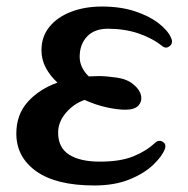

<svg xmlns="http://www.w3.org/2000/svg" viewBox="-20 -556 576 588"><path d="M269 12Q152 12 91 -31.5Q30 -75 30 -147Q30 -205 65 -244Q100 -283 156 -303Q134 -323 120.5 -348Q107 -373 107 -402Q107 -444 131.5 -474Q156 -504 198 -520Q240 -536 292 -536Q349 -536 393 -521.5Q437 -507 465.5 -485Q494 -463 504 -440Q511 -424 500 -415Q489 -406 478 -414Q447 -439 404.5 -453.5Q362 -468 310 -468Q269 -468 246.5 -444Q224 -420 224 -382Q224 -365 231.5 -349.5Q239 -334 252 -322Q260 -322 267.5 -322.5Q275 -323 283 -323Q304 -323 336.5 -318.5Q369 -314 388 -298Q407 -283 411.5 -265Q416 -247 404.5 -233.5Q393 -220 364 -220Q339 -220 305.5 -227.5Q272 -235 239 -250Q205 -238 181.5 -210Q158 -182 158 -150Q158 -104 191.5 -82.5Q225 -61 286 -61Q349 -61 389 -77.5Q429 -94 454 -118Q466 -129 478 -122Q490 -115 485 -100Q477 -78 449.5 -51.5Q422 -25 376.5 -6.5Q331 12 269 12Z"/></svg>

Font: Zen Antique
Style: Regular
Weight: 400
Designer: Yoshimichi Ohira
Foundry: Positype
Version: Version 1.001